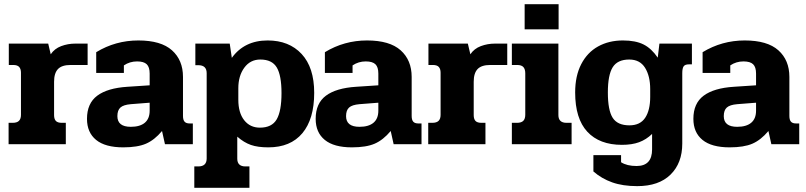

<svg xmlns="http://www.w3.org/2000/svg" viewBox="-20 -688 3844 916"><path d="M21 -102H40Q61 -102 70.5 -111.5Q80 -121 80 -140V-341Q80 -359 71.5 -368.5Q63 -378 43 -378H22V-480H210L222 -429Q240 -456 272 -468Q304 -480 340 -480H398V-378H317Q275 -378 256.5 -358.5Q238 -339 238 -298V-139Q238 -120 246.5 -111Q255 -102 275 -102H294V0H21Z M395 -121Q395 -195 444 -231.5Q493 -268 588 -274L694 -281V-337Q694 -368 680 -381.5Q666 -395 634 -395Q599 -395 571 -376V-340H439V-439Q531 -495 640 -495Q748 -495 800.5 -448Q853 -401 853 -321V-135Q853 -116 860.5 -107.5Q868 -99 885 -99H900V0H767L753 -63Q717 -20 676.5 -2.5Q636 15 568 15Q482 15 438.5 -20.5Q395 -56 395 -121ZM694 -160V-198L604 -191Q569 -188 554.5 -175Q540 -162 540 -134Q540 -83 604 -83Q648 -83 671 -102.5Q694 -122 694 -160Z M907 106H926Q966 106 966 68V-339Q966 -377 926 -377H912V-480H1076L1086 -412Q1146 -495 1257 -495Q1359 -495 1419 -430.5Q1479 -366 1479 -245Q1479 -120 1422.5 -52.5Q1366 15 1260 15Q1210 15 1177 3.5Q1144 -8 1112 -36V69Q1112 106 1151 106H1170V208H907ZM1323 -244Q1323 -328 1300.5 -366Q1278 -404 1222 -404Q1174 -404 1145.5 -365Q1117 -326 1117 -267V-212Q1117 -150 1145 -114.5Q1173 -79 1220 -79Q1277 -79 1300 -118.5Q1323 -158 1323 -244Z M1486 -121Q1486 -195 1535 -231.5Q1584 -268 1679 -274L1785 -281V-337Q1785 -368 1771 -381.5Q1757 -395 1725 -395Q1690 -395 1662 -376V-340H1530V-439Q1622 -495 1731 -495Q1839 -495 1891.5 -448Q1944 -401 1944 -321V-135Q1944 -116 1951.5 -107.5Q1959 -99 1976 -99H1991V0H1858L1844 -63Q1808 -20 1767.5 -2.5Q1727 15 1659 15Q1573 15 1529.5 -20.5Q1486 -56 1486 -121ZM1785 -160V-198L1695 -191Q1660 -188 1645.5 -175Q1631 -162 1631 -134Q1631 -83 1695 -83Q1739 -83 1762 -102.5Q1785 -122 1785 -160Z M2023 -102H2042Q2063 -102 2072.5 -111.5Q2082 -121 2082 -140V-341Q2082 -359 2073.5 -368.5Q2065 -378 2045 -378H2024V-480H2212L2224 -429Q2242 -456 2274 -468Q2306 -480 2342 -480H2400V-378H2319Q2277 -378 2258.5 -358.5Q2240 -339 2240 -298V-139Q2240 -120 2248.5 -111Q2257 -102 2277 -102H2296V0H2023Z M2483 -668H2645V-548H2483ZM2422 -102H2446Q2467 -102 2476.5 -111.5Q2486 -121 2486 -141V-338Q2486 -358 2477 -368Q2468 -378 2447 -378H2422V-480H2644V-139Q2644 -102 2683 -102H2707V0H2422Z M2811 130V52H2943V86Q2971 104 3017 104Q3091 104 3091 25V-49Q3063 -22 3029 -9.5Q2995 3 2947 3Q2840 3 2782 -59.5Q2724 -122 2724 -247Q2724 -326 2753 -382Q2782 -438 2833.5 -466.5Q2885 -495 2952 -495Q3012 -495 3050 -476Q3088 -457 3118 -413L3126 -480H3281V-381H3267Q3248 -381 3241.5 -371.5Q3235 -362 3235 -339V-3Q3235 90 3179 145Q3123 200 3020 200Q2951 200 2900.5 182Q2850 164 2811 130ZM3082 -226V-263Q3082 -325 3057.5 -364.5Q3033 -404 2982 -404Q2926 -404 2903 -367Q2880 -330 2880 -247Q2880 -162 2903 -126Q2926 -90 2983 -90Q3034 -90 3058 -126Q3082 -162 3082 -226Z M3288 -121Q3288 -195 3337 -231.5Q3386 -268 3481 -274L3587 -281V-337Q3587 -368 3573 -381.5Q3559 -395 3527 -395Q3492 -395 3464 -376V-340H3332V-439Q3424 -495 3533 -495Q3641 -495 3693.5 -448Q3746 -401 3746 -321V-135Q3746 -116 3753.5 -107.5Q3761 -99 3778 -99H3793V0H3660L3646 -63Q3610 -20 3569.5 -2.5Q3529 15 3461 15Q3375 15 3331.5 -20.5Q3288 -56 3288 -121ZM3587 -160V-198L3497 -191Q3462 -188 3447.5 -175Q3433 -162 3433 -134Q3433 -83 3497 -83Q3541 -83 3564 -102.5Q3587 -122 3587 -160Z"/></svg>

Font: Pridi SemiBold
Style: Regular
Weight: 600
Designer: Katatrad Team
Foundry: CadsonDemak
Version: Version 1.001